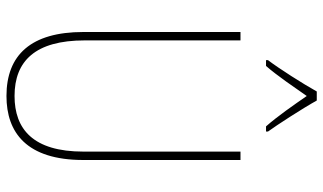

<svg xmlns="http://www.w3.org/2000/svg" viewBox="-223 -767 1000 594"><g transform="rotate(90 277.0 -470.0)"><path d="M291 -950H263C239 -907 192 -833 166 -799V-793H184C214 -827 251 -882 277 -919C304 -880 340 -828 371 -793H387V-799C368 -825 316 -905 291 -950ZM475 -228V-714H449V-228C449 -72 379 -15 277 -15C169 -15 105 -79 105 -232V-714H79V-228C79 -66 150 10 277 10C390 10 475 -52 475 -228Z"/></g></svg>

Font: Noto Sans Lao Condensed Thin
Style: Regular
Weight: 100
Width: 3
Designer: Monotype Design Team
Foundry: Monotype Imaging Inc.
Version: Version 2.003